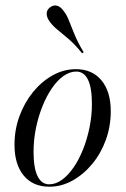

<svg xmlns="http://www.w3.org/2000/svg" viewBox="-20 -683 467 714"><path d="M163.7 11.3Q102.4 11.3 68.1 -30.2Q33.9 -71.8 33.9 -144.4Q33.9 -200.8 52.4 -251.2Q71 -301.6 102.8 -340.7Q134.7 -379.8 175.8 -402.8Q216.9 -425.8 262.1 -425.8Q322.6 -425.8 357.3 -384.3Q391.9 -342.7 391.9 -269.4Q391.9 -213.7 373.8 -163.3Q355.6 -112.9 323.4 -73.8Q291.1 -34.7 250 -11.7Q208.9 11.3 163.7 11.3ZM162.9 2.4Q187.1 2.4 210.1 -14.1Q233.1 -30.6 253.2 -59.7Q273.4 -88.7 288.7 -127Q304 -165.3 312.9 -208.9Q321.8 -252.4 321.8 -296.8Q321.8 -357.3 306.9 -387.1Q291.9 -416.9 263.7 -416.9Q239.5 -416.9 216.1 -400.4Q192.7 -383.9 173 -354.8Q153.2 -325.8 137.9 -287.9Q122.6 -250 113.7 -206.5Q104.8 -162.9 104.8 -117.7Q104.8 -58.1 119.8 -27.8Q134.7 2.4 162.9 2.4ZM285.5 -484.7Q258.1 -518.5 234.3 -538.7Q210.5 -558.9 193.1 -573Q175.8 -587.1 164.5 -603.2Q153.2 -618.5 153.6 -632.7Q154 -646.8 166.1 -655.6Q179 -665.3 192.3 -661.7Q205.6 -658.1 216.9 -641.9Q227.4 -629 235.9 -607.7Q244.4 -586.3 256.5 -556.5Q268.5 -526.6 291.1 -488.7Z"/></svg>

Font: Playfair 144pt Light
Style: Italic
Weight: 300
Italic angle: -15.6°
Designer: Claus Eggers Sørensen
Foundry: Claus Eggers Sørensen
Version: Version 2.001;gftools[0.9.30]